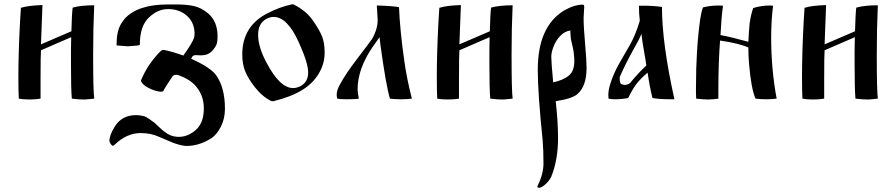

<svg xmlns="http://www.w3.org/2000/svg" viewBox="-20 -467 4235 909"><path d="M172 0Q148 4 120 4Q89 4 69 0Q67 -30 67 -104Q67 -218 75 -367Q75 -374 79 -430Q113 -441 181 -443Q179 -399 174 -257L318 -319Q320 -402 324 -431Q363 -442 426 -442Q421 -334 421 -210V-198Q421 -42 426 0Q390 4 385 4H371Q356 4 320 0Q316 -46 316 -163V-227Q316 -270 317 -291L174 -229Q172 -210 172 -91Q172 -91 172 0Z M588 -248Q588 -248 582 -248Q582 -248 532 -252Q532 -252 532 -259Q532 -317 552 -352Q557 -361 570 -378Q631 -446 776 -446Q776 -446 815 -446Q865 -446 899.5 -438Q934 -430 966 -403Q1010 -365 1010 -295Q1010 -276 1008 -268Q1006 -252 991 -233.5Q976 -215 959 -209Q946 -205 931 -205Q926 -205 918 -205.5Q910 -206 907 -206Q906 -206 903 -205.5Q900 -205 898 -205Q895 -203 892.5 -201Q890 -199 889 -197Q888 -195 887 -192.5Q886 -190 885 -189Q978 -147 1004 -110Q1045 -51 1045 48Q1045 94 1026 132Q1007 170 980 188Q922 224 864 224Q842 224 802 210Q754 190 731 180Q694 163 646 163Q580 163 523 218Q519 223 514 223Q510 223 504 214.5Q498 206 498 200Q498 173 523 133Q556 78 625 78Q638 78 658 82Q664 83 672.5 87.5Q681 92 687 96.5Q693 101 700.5 106.5Q708 112 710 113Q715 117 737.5 138.5Q760 160 780.5 170.5Q801 181 828 181Q856 181 883 165.5Q910 150 923 130Q945 99 945 45Q945 -20 900 -67Q882 -85 850 -101Q824 -113 814 -113Q804 -113 797 -106L774 -71Q756 -43 752 -34Q749 -33 742 -33Q724 -33 695 -45Q654 -63 647 -85Q664 -127 688 -162Q723 -210 741 -225Q749 -233 759 -230Q798 -222 848 -204Q891 -264 899 -289Q902 -301 901 -313Q899 -363 863.5 -393.5Q828 -424 776 -424Q727 -424 686 -385Q642 -345 642 -255Q642 -251 588 -248Z M1275 12Q1275 12 1273 12Q1273 12 1270 12Q1270 12 1268 12Q1268 12 1266 12Q1224 -7 1186 -55Q1155 -95 1141 -129Q1127 -163 1127 -209Q1127 -342 1244 -403Q1304 -434 1360 -446Q1362 -447 1366 -447Q1368 -447 1370 -446Q1430 -416 1462 -369Q1492 -326 1504.5 -295Q1517 -264 1517 -218Q1517 -164 1488.5 -117.5Q1460 -71 1411 -41Q1357 -8 1275 12ZM1402 -59Q1439 -78 1439 -124Q1439 -169 1394 -268Q1340 -387 1275 -387Q1260 -387 1242 -378Q1202 -357 1202 -302Q1202 -244 1242 -170Q1305 -50 1368 -50Q1384 -50 1402 -59Z M1768 -373Q1768 -385 1764 -441Q1840 -439 1869 -433Q1874 -319 1894 -180Q1905 -98 1930 0Q1907 3 1880 3Q1849 3 1826 0Q1807 -65 1781 -255Q1781 -261 1779 -273Q1777 -285 1777 -291L1745 -246Q1673 -141 1673 -44Q1673 -28 1679 0Q1664 3 1623 3H1621Q1589 3 1577 0Q1574 -9 1574 -18Q1574 -41 1591 -70Q1607 -99 1626.5 -127.5Q1646 -156 1675.5 -194.5Q1705 -233 1716 -248L1741 -282Q1768 -328 1768 -373Z M2153 0Q2129 4 2101 4Q2070 4 2050 0Q2048 -30 2048 -104Q2048 -218 2056 -367Q2056 -374 2060 -430Q2094 -441 2162 -443Q2160 -399 2155 -257L2299 -319Q2301 -402 2305 -431Q2344 -442 2407 -442Q2402 -334 2402 -210V-198Q2402 -42 2407 0Q2371 4 2366 4H2352Q2337 4 2301 0Q2297 -46 2297 -163V-227Q2297 -270 2298 -291L2155 -229Q2153 -210 2153 -91Q2153 -91 2153 0Z M2599 -77Q2648 -88 2673.5 -109.5Q2699 -131 2699 -177Q2699 -209 2692 -242L2683 -281Q2682 -289 2681 -304.5Q2680 -320 2680 -323Q2651 -318 2629.5 -294Q2608 -270 2598 -239Q2590 -217 2590 -198Q2590 -172 2599 -77ZM2743 -382Q2743 -338 2750 -260.5Q2757 -183 2757 -145Q2757 -59 2714 -22Q2690 0 2611 12Q2622 111 2622 187Q2622 290 2590 369Q2583 385 2566.5 401.5Q2550 418 2535 422H2532Q2524 422 2524 416Q2524 414 2525 413Q2553 357 2553 307Q2553 243 2549 196Q2526 -27 2526 -136Q2526 -341 2650 -417Q2699 -445 2739 -445Q2746 -445 2746 -435Q2746 -429 2744.5 -409.5Q2743 -390 2743 -382Z M3114 -434Q3114 -262 3173 3Q3173 3 3157 3Q3101 3 3069 -3Q3056 -54 3046 -123Q3017 -99 2995 -72Q2975 -46 2954 -3Q2924 3 2891 3Q2875 3 2861 0Q2860 -6 2860 -17Q2860 -41 2870 -72Q2877 -95 2888 -119.5Q2899 -144 2908 -160Q2917 -176 2934 -205.5Q2951 -235 2961 -252Q2990 -303 3009 -369Q3005 -401 3005 -440H3022Q3077 -440 3114 -434ZM3040 -157Q3038 -175 3029 -224.5Q3020 -274 3017 -307Q3004 -275 2983 -240Q2937 -157 2914 -102V-93Q2914 -68 2925 -68Q2926 -68 2931 -66L2935 -65Q2953 -65 2963 -74Q2965 -77 2984 -99Q3009 -128 3040 -157Z M3403 -440Q3395 -382 3391 -301Q3449 -290 3523 -269Q3526 -328 3529 -356Q3535 -399 3546 -429Q3586 -441 3624 -441Q3627 -441 3632.5 -440.5Q3638 -440 3640 -440Q3631 -370 3631 -289Q3631 -139 3657 0Q3635 3 3606 3Q3583 3 3557 0Q3536 -47 3526 -168Q3523 -204 3523 -242Q3479 -262 3389 -275Q3381 -169 3381 -44V0Q3357 4 3330 4Q3312 4 3276 0Q3275 -8 3275 -26V-54Q3275 -234 3295 -376Q3300 -410 3308 -432Q3344 -441 3384 -441Q3397 -441 3403 -440Z M3882 0Q3858 4 3830 4Q3799 4 3779 0Q3777 -30 3777 -104Q3777 -218 3785 -367Q3785 -374 3789 -430Q3823 -441 3891 -443Q3889 -399 3884 -257L4028 -319Q4030 -402 4034 -431Q4073 -442 4136 -442Q4131 -334 4131 -210V-198Q4131 -42 4136 0Q4100 4 4095 4H4081Q4066 4 4030 0Q4026 -46 4026 -163V-227Q4026 -270 4027 -291L3884 -229Q3882 -210 3882 -91Q3882 -91 3882 0Z"/></svg>

Font: Ponomar Unicode TT
Style: Regular
Weight: 400
Designer: Vladislav V. Dorosh, Yuri A.W. Shardt, Nikita Simmons, Aleksandr Andreev
Foundry: Ponomar Project
Version: 1.1